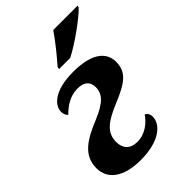

<svg xmlns="http://www.w3.org/2000/svg" viewBox="-231 -862 968 968"><g transform="rotate(-45 253.5 -378.0)"><path d="M217 -606H297C367 -641 479 -724 507 -756L510 -766H336C307 -723 254 -657 220 -619ZM184 10C324 10 382 -51 382 -102C382 -123 372 -134 361 -139C338 -104 294 -67 238 -67C186 -67 161 -97 161 -143C161 -211 211 -244 297 -280C401 -323 447 -355 447 -429C447 -485 407 -546 258 -546C119 -546 72 -489 72 -446C72 -429 79 -417 87 -410C116 -439 157 -471 214 -471C262 -471 284 -448 284 -411C284 -360 250 -329 167 -294C64 -252 -3 -209 -3 -119C-3 -42 61 10 184 10Z"/></g></svg>

Font: Noto Serif Condensed Black
Style: Italic
Weight: 900
Width: 3
Italic angle: -12°
Designer: Monotype Design Team
Foundry: Monotype Imaging Inc.
Version: Version 2.013